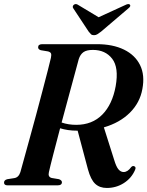

<svg xmlns="http://www.w3.org/2000/svg" viewBox="-21 -919 731 952"><path d="M648.5 -76Q631 -35.5 593 -11.2Q555 13 508.5 13Q473.5 13 451.2 -7.5Q429 -28 415 -79.5L364 -271Q337.5 -271 316.2 -274.2Q295 -277.5 277 -283Q258 -211 242.5 -151Q227 -91 221.5 -65.5Q215.5 -41.5 235.5 -36.5L271.5 -30.5Q286 -25 286 -15.5Q286 0 265 0H17Q-1 0 -1 -13.5Q-1 -26.5 15.5 -30.5L50.5 -36Q71.5 -39.5 80 -65.5Q85.5 -85.5 97.5 -128.8Q109.5 -172 125.2 -229.2Q141 -286.5 157.8 -348.5Q174.5 -410.5 189.5 -468Q204.5 -525.5 215.8 -569Q227 -612.5 231.5 -632.5Q234.5 -647 232 -653.8Q229.5 -660.5 217.5 -664L181.5 -670Q168 -674 168 -684.5Q168 -700 189 -700H459.5Q538.5 -700 593.8 -673Q649 -646 673.5 -596.2Q698 -546.5 685 -478Q673 -410 623 -360.2Q573 -310.5 494 -287.5L545 -126.5Q555.5 -91.5 566.8 -78.8Q578 -66 592 -66Q612 -66 629.5 -90.5Q636.5 -98 644 -95Q655.5 -91 648.5 -76ZM369.5 -626Q363.5 -603.5 350 -553.8Q336.5 -504 319.2 -440.2Q302 -376.5 284.5 -311.5Q318 -300 357 -300Q436 -300 486 -350.5Q536 -401 552.5 -491.5Q569 -584 535.2 -627.8Q501.5 -671.5 439.5 -671.5Q408 -671.5 392.5 -660.2Q377 -649 369.5 -626ZM480.5 -762.5Q470 -754.5 462.2 -749.5Q454.5 -744.5 445 -744.5Q435 -744.5 429.8 -749.5Q424.5 -754.5 418.5 -762.5L342.5 -877.5Q338.5 -883 340.2 -888.2Q342 -893.5 346 -896Q355.5 -902.5 367.5 -894L468 -833.5L600 -894Q616.5 -902.5 623 -896Q629.5 -888.5 615.5 -877.5Z"/></svg>

Font: Fraunces 72pt S000 SemiBold
Style: Italic
Weight: 600
Italic angle: -16°
Version: Version 1.000; ttfautohint (v1.8.3)